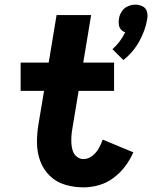

<svg xmlns="http://www.w3.org/2000/svg" viewBox="-20 -800 656 828"><path d="M512 -541Q554 -574 580.5 -621.5Q607 -669 615 -719Q618 -735 613.5 -750.5Q609 -766 594.5 -773Q580 -780 564 -780Q548 -780 531.5 -773Q515 -766 505 -750.5Q495 -735 493 -719Q491 -706 492.5 -694Q494 -682 501.5 -673Q509 -664 520 -661Q510 -640 496 -621.5Q482 -603 465 -588ZM340 8Q373 8 406.5 -1.5Q440 -11 469 -32.5Q498 -54 519.5 -82.5Q541 -111 555 -143L423 -198Q416 -178 405.5 -159.5Q395 -141 377.5 -127.5Q360 -114 340 -114Q324 -114 311.5 -124Q299 -134 294 -149Q289 -164 288 -180Q287 -196 288 -212.5Q289 -229 292 -245L319 -408H472V-530H339L373 -735H224L190 -530H69V-408H170L146 -265Q139 -224 139.5 -183Q140 -142 153.5 -105.5Q167 -69 194.5 -42Q222 -15 260.5 -3.5Q299 8 340 8Z"/></svg>

Font: Iosevka Sparkle Heavy
Style: Italic
Weight: 900
Italic angle: -9°
Designer: Belleve Invis
Foundry: Belleve Invis
Version: Version 4.5.0; ttfautohint (v1.8.3)